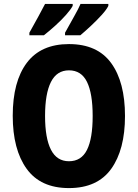

<svg xmlns="http://www.w3.org/2000/svg" viewBox="-20 -950 703 980"><path d="M618 -358Q618 -186 547.5 -88Q477 10 332 10Q187 10 116 -88.5Q45 -187 45 -359Q45 -534 117 -629.5Q189 -725 332 -725Q477 -725 547.5 -628Q618 -531 618 -358ZM210 -358Q210 -245 240 -186Q270 -127 332 -127Q395 -127 424 -185Q453 -243 453 -358Q453 -473 424 -532Q395 -591 332 -591Q270 -591 240 -531.5Q210 -472 210 -358ZM533 -920Q524 -901 498.5 -873Q473 -845 443 -817Q413 -789 390 -770H312V-783Q336 -827 358.5 -866.5Q381 -906 391 -930H533ZM351 -920Q341 -901 316.5 -873.5Q292 -846 261.5 -818.5Q231 -791 204 -770H130V-783Q155 -828 176.5 -867Q198 -906 210 -930H351Z"/></svg>

Font: Noto Sans Condensed ExtraBold
Style: Regular
Weight: 800
Width: 3
Designer: Monotype Design Team
Foundry: Monotype Imaging Inc.
Version: Version 2.013; ttfautohint (v1.8.4.7-5d5b)